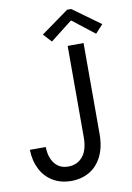

<svg xmlns="http://www.w3.org/2000/svg" viewBox="-99 -975 721 1045"><g transform="rotate(-10 261.0 -453.0)"><path d="M15.6 -198.2H103.5Q104.5 -140.6 131.6 -106.4Q158.7 -72.3 206.1 -72.3Q255.9 -72.3 286.1 -108.4Q316.4 -144.5 316.4 -215.8V-719.7H404.3V-217.8Q404.3 -145 378.9 -94Q353.5 -43 309.3 -17.6Q265.1 7.8 209 7.8Q151.4 7.8 108.2 -18.1Q64.9 -43.9 41 -90.6Q17.1 -137.2 15.6 -198.2ZM194.3 -803.7 347.7 -914.1H370.1L522.5 -803.7L480.5 -757.8L360.4 -851.6H356.4L236.3 -757.8Z"/></g></svg>

Font: Reddit Sans Chocolate
Style: Regular
Weight: 400
Designer: Stephen Hutchings
Foundry: Reddit
Version: Version 1.013